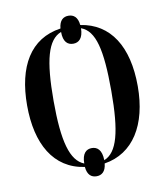

<svg xmlns="http://www.w3.org/2000/svg" viewBox="-91 -854 854 993"><g transform="rotate(-10 335.5 -357.5)"><path d="M336 64C362 64 384 49 388 6C541 -18 626 -155 626 -358C626 -567 543 -698 388 -721C384 -764 362 -779 336 -779C309 -779 288 -764 284 -721C123 -698 45 -563 45 -359C45 -157 123 -17 284 6C288 49 309 64 336 64ZM284 -12C213 -40 184 -145 184 -358C184 -572 212 -675 284 -703C284 -650 307 -632 336 -632C365 -632 388 -651 389 -704C462 -677 487 -575 487 -358C487 -142 459 -39 389 -11C388 -65 365 -84 336 -84C307 -84 284 -65 284 -12Z"/></g></svg>

Font: Noto Serif Display ExtraCondensed
Style: Bold
Weight: 700
Width: 2
Designer: Monotype Design Team
Foundry: Monotype Imaging Inc.
Version: Version 2.009